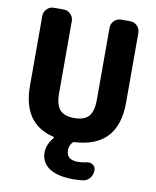

<svg xmlns="http://www.w3.org/2000/svg" viewBox="-100 -806 893 1102"><g transform="rotate(10 346.0 -255.0)"><path d="M247 -1Q66 -45 66 -265V-673Q66 -696 83 -713Q100 -730 123 -730H181Q204 -730 221 -713Q238 -696 238 -673V-253Q238 -185 264 -156Q290 -127 348 -127Q406 -127 432 -156Q458 -185 458 -253V-673Q458 -696 475 -713Q492 -730 515 -730H569Q592 -730 609 -713Q626 -696 626 -673V-265Q626 -5 374 9Q366 9 360 17Q345 36 345 61Q345 117 412 117Q436 117 462 111Q482 106 498.5 117Q515 128 515 148Q515 173 500.5 192.5Q486 212 462 216Q437 220 405 220Q311 220 263 187.5Q215 155 215 97Q215 51 251 8Q256 1 247 -1Z"/></g></svg>

Font: Rounded Mplus 1c ExtraBold
Style: Regular
Weight: 800
Version: Version 1.059.20150529